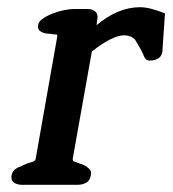

<svg xmlns="http://www.w3.org/2000/svg" viewBox="-20 -513 479 533"><path d="M399 -345Q389 -344 385 -348.5Q381 -353 379 -358Q378 -360 377.5 -362.5Q377 -365 375 -367Q374 -369 373 -371.5Q372 -374 370 -377L355 -403Q343 -415 325 -415Q292 -415 235 -370L182 -73Q181 -66 187.5 -64Q194 -62 201 -59Q213 -56 222 -49Q227 -46 230.5 -40.5Q234 -35 232 -26Q230 -12 219.5 -6Q209 0 196 0H40Q28 0 19 -6Q10 -12 12 -26Q15 -41 29 -47.5Q43 -54 55 -59Q63 -62 70.5 -64Q78 -66 79 -72L139 -412Q140 -418 134 -417.5Q128 -417 122 -419Q109 -419 100 -422Q94 -424 89 -429Q84 -434 86 -444Q87 -453 98.5 -461Q110 -469 125 -475Q140 -481 156.5 -484.5Q173 -488 185 -488H223Q237 -488 245 -480.5Q253 -473 250 -458L248 -443Q307 -493 369 -493Q395 -493 438 -476L431 -374V-370Q428 -355 418 -350Q408 -345 399 -345Z"/></svg>

Font: Jura
Style: Bold Italic
Weight: 700
Designer: Ed Merritt
Foundry: Ten by Twenty
Version: Version 1.007